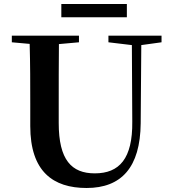

<svg xmlns="http://www.w3.org/2000/svg" viewBox="-20 -919 858 958"><path d="M286 -833H613V-899H286ZM521 -708 638 -694 640 -312C642 -128 576 -54 453 -54C337 -54 273 -121 273 -305V-401C273 -501 273 -600 274 -699L374 -708V-741H39V-708L128 -700C131 -600 131 -500 131 -401V-290C131 -63 245 19 412 19C585 19 680 -83 682 -304L685 -694L786 -708V-741H521Z"/></svg>

Font: Noto Serif JP
Style: Bold
Weight: 700
Designer: Ryoko NISHIZUKA 西塚涼子 (kana & ideographs); Frank Grießhammer (Latin, Greek & Cyrillic); Wenlong ZHANG 张文龙 (bopomofo); San
Foundry: Adobe
Version: Version 2.001;hotconv 1.1.0;makeotfexe 2.6.0